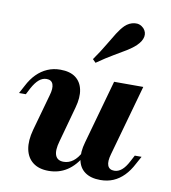

<svg xmlns="http://www.w3.org/2000/svg" viewBox="-79 -751 739 831"><g transform="rotate(10 290.5 -336.0)"><path d="M189.5 11.3Q146.8 11.3 120.6 -8.9Q94.4 -29 87.1 -65.7Q79.8 -102.4 93.5 -152.4L137.9 -311.3Q147.6 -343.5 141.1 -361.3Q134.7 -379 112.9 -379Q95.2 -379 79.8 -366.1Q64.5 -353.2 50 -326.6L35.5 -298.4H5.6L24.2 -333.1Q40.3 -364.5 61.3 -385.5Q82.3 -406.5 108.1 -417.7Q133.9 -429 164.5 -429Q207.3 -429 231.9 -410.5Q256.5 -391.9 263.3 -358.5Q270.2 -325 257.3 -279L214.5 -123.4Q202.4 -81.5 210.9 -60.1Q219.4 -38.7 246.8 -38.7Q269.4 -38.7 288.3 -52.8Q307.3 -66.9 321.8 -95.2L331.5 -80.6Q305.6 -34.7 270.2 -11.7Q234.7 11.3 189.5 11.3ZM416.9 11.3Q375 11.3 349.6 -6.9Q324.2 -25 317.7 -58.9Q311.3 -92.7 324.2 -137.9L402.4 -417.7H530.6L443.5 -106.5Q433.9 -73.4 440.7 -56Q447.6 -38.7 469.4 -38.7Q487.1 -38.7 502.4 -51.6Q517.7 -64.5 531.5 -91.1L546 -118.5H575.8L557.3 -84.7Q541.1 -53.2 520.2 -31.9Q499.2 -10.5 473.8 0.4Q448.4 11.3 416.9 11.3ZM308.9 -484.7 295.2 -498.4Q323.4 -538.7 341.5 -569.8Q359.7 -600.8 374.2 -623.8Q388.7 -646.8 404 -662.1Q422.6 -679.8 446 -682.7Q469.4 -685.5 486.3 -668.5Q500.8 -652.4 497.2 -632.3Q493.5 -612.1 472.6 -591.9Q456.5 -576.6 433.5 -562.5Q410.5 -548.4 379.8 -530.6Q349.2 -512.9 308.9 -484.7Z"/></g></svg>

Font: Playfair 5pt SemiExpanded Light ExtraBold
Style: Italic
Weight: 800
Italic angle: -15.6°
Version: Version 2.001;gftools[0.9.30]